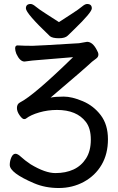

<svg xmlns="http://www.w3.org/2000/svg" viewBox="-20 -922 592 964"><path d="M275 22Q207 22 151 -2Q29 -54 29 -94Q29 -114 37 -132Q45 -150 58 -150Q69 -150 86 -134Q103 -118 134 -97Q207 -53 258 -53Q310 -53 349 -71Q388 -89 412 -126.5Q436 -164 436 -221Q436 -278 411 -310Q365 -370 266 -370Q220 -370 177 -357.5Q134 -345 111 -327Q108 -324 101 -324Q92 -324 78.5 -343Q65 -362 65 -380Q65 -400 81 -408Q150 -443 347 -635L142 -618Q124 -615 103 -613Q80 -613 62 -652Q56 -668 56 -679Q56 -694 68 -694Q101 -692 144 -692Q164 -692 377 -705L417 -712Q445 -712 466 -671Q474 -658 474 -648Q474 -636 463 -628Q452 -620 442 -612Q405 -577 234 -432Q258 -437 300 -437Q341 -437 395.5 -414Q450 -391 486 -343.5Q522 -296 522 -223Q522 -149 490 -94.5Q458 -40 401 -9Q344 22 275 22ZM276 -730Q244 -730 231 -740Q110 -855 110 -880Q110 -902 134 -902Q144 -902 160 -888.5Q176 -875 210 -853.5Q244 -832 276 -811Q308 -832 341.5 -853.5Q375 -875 391 -888.5Q407 -902 417 -902Q441 -902 441 -880Q441 -860 353 -775Q333 -756 320 -743Q307 -730 276 -730Z"/></svg>

Font: LXGW WenKai TC
Style: Bold
Weight: 700
Designer: LXGW / Fontworks Inc.
Foundry: LXGW / Fontworks Inc.
Version: Version 1.330;April 28, 2024